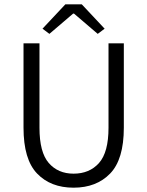

<svg xmlns="http://www.w3.org/2000/svg" viewBox="-20 -858 683 890"><path d="M89 -266V-657H163V-266Q163 -152 206 -102.5Q249 -53 321 -53Q395 -53 439 -102.5Q483 -152 483 -266V-657H554V-266Q554 -119 490.5 -53.5Q427 12 321 12Q215 12 152 -53.5Q89 -119 89 -266ZM177 -725 283 -838H359L465 -725L433 -701L323 -795H319L209 -701Z"/></svg>

Font: Assistant-zap
Style: zap
Weight: 400
Designer: Hebrew By Ben Nathan, Latin by Paul Hunt
Version: Version 2.001